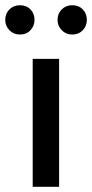

<svg xmlns="http://www.w3.org/2000/svg" viewBox="-48 -714 352 734"><path d="M77 0V-489H178V0ZM228 -582Q204 -582 188 -598.5Q172 -615 172 -638Q172 -662 188 -678Q204 -694 228 -694Q253 -694 268.5 -678Q284 -662 284 -638Q284 -615 268.5 -598.5Q253 -582 228 -582ZM28 -582Q4 -582 -12 -598.5Q-28 -615 -28 -638Q-28 -662 -12 -678Q4 -694 28 -694Q53 -694 68.5 -678Q84 -662 84 -638Q84 -615 68.5 -598.5Q53 -582 28 -582Z"/></svg>

Font: Assistant ExtraLight SemiBold
Style: Regular
Weight: 600
Version: Version 3.000